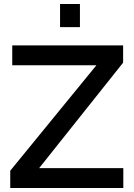

<svg xmlns="http://www.w3.org/2000/svg" viewBox="-20 -936 669 956"><path d="M279 -801H378V-916H279ZM31 -86V0H594V-99H175L593 -624V-710H41V-611H460Z"/></svg>

Font: FIGSv2-sans-serif SemiBold
Style: Regular
Weight: 600
Designer: Matt McInerney, Pablo Impallari, Rodrigo Fuenzalida,Mirko Velimirovic
Foundry: Matt McInerney, Pablo Impallari, Rodrigo Fuenzalida
Version: Version 4.021;hotconv 1.0.109;makeotfexe 2.5.65596